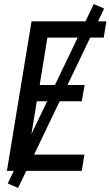

<svg xmlns="http://www.w3.org/2000/svg" viewBox="-20 -840 543 944"><path d="M14 0 135 -735H503L490 -655H213L175 -422H396L382 -342H161L118 -80H395L382 0ZM69 84 18 62 441 -820 492 -798Z"/></svg>

Font: Iosevka Term Curly Md Obl
Style: Regular
Weight: 500
Italic angle: -9°
Designer: Belleve Invis
Foundry: Belleve Invis
Version: Version 32.3.0